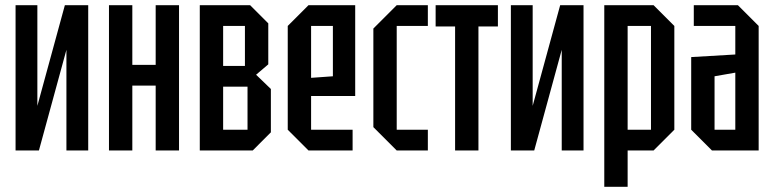

<svg xmlns="http://www.w3.org/2000/svg" viewBox="-20 -580 2984 740"><path d="M320 0H236V-388L130 0H40V-560H124V-172L230 -560H320Z M400 0V-560H490V-330H580V-560H670V0H580V-250H490V0Z M750 -560V0H954L1024 -70V-237L967 -292L1014 -332V-490L944 -560ZM840 -326V-480H924V-326ZM840 -80V-246H934V-80Z M1089 -80V-480L1169 -560H1349V-210H1179V-80H1339V0H1169ZM1179 -280 1263 -286V-480H1179Z M1419 -90V-470L1509 -560H1629V-480H1509V-80H1629V0H1509Z M1824 0V-478H1899V-560H1659V-478H1734V0Z M2229 0H2145V-388L2039 0H1949V-560H2033V-172L2139 -560H2229Z M2309 140V-560H2499L2579 -480V-80L2499 0H2399V140ZM2489 -480H2399V-80H2489Z M2644 -80V-360L2814 -370V-480H2654V-560H2824L2904 -480V0H2724ZM2734 -286V-80H2814V-300Z"/></svg>

Font: Tektur Condensed
Style: Regular
Weight: 400
Width: 3
Designer: Adam Jagosz
Foundry: Adam Jagosz
Version: Version 1.005;gftools[0.9.30]